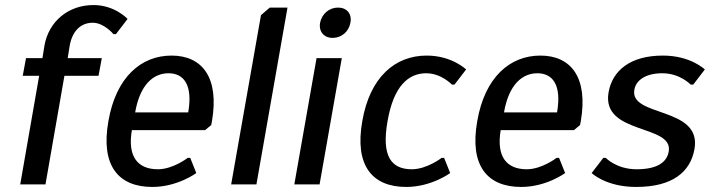

<svg xmlns="http://www.w3.org/2000/svg" viewBox="-20 -730 2810 760"><path d="M347 -640C392 -640 429 -595 429 -595H439L485 -655C485 -655 435 -710 350 -710C250 -710 173 -645 156 -550L148 -500H83L70 -430H135L60 0H160L235 -430H370L383 -500H248L256 -550C267 -610 302 -640 347 -640Z M659 -510C539 -510 439 -425 409 -250C378 -75 448 10 583 10C683 10 757 -45 757 -45L733 -105H723C723 -105 665 -60 605 -60C525 -60 484 -110 502 -215H792L816 -235L819 -250C849 -425 779 -510 659 -510ZM647 -440C707 -440 744 -395 725 -285H515C534 -395 587 -440 647 -440Z M895 0H995L1118 -700H1048L1013 -670Z M1233 -500 1145 0H1245L1333 -500ZM1367 -640C1374 -675 1353 -700 1318 -700C1283 -700 1254 -675 1247 -640C1241 -605 1262 -580 1297 -580C1332 -580 1361 -605 1367 -640Z M1667 -440C1727 -440 1769 -395 1769 -395H1779L1825 -455C1825 -455 1769 -510 1669 -510C1544 -510 1444 -425 1414 -250C1383 -75 1453 10 1588 10C1688 10 1762 -45 1762 -45L1738 -105H1728C1728 -105 1670 -60 1610 -60C1530 -60 1489 -110 1514 -250C1538 -390 1597 -440 1667 -440Z M2119 -510C1999 -510 1899 -425 1869 -250C1838 -75 1908 10 2043 10C2143 10 2217 -45 2217 -45L2193 -105H2183C2183 -105 2125 -60 2065 -60C1985 -60 1944 -110 1962 -215H2252L2276 -235L2279 -250C2309 -425 2239 -510 2119 -510ZM2107 -440C2167 -440 2204 -395 2185 -285H1975C1994 -395 2047 -440 2107 -440Z M2498 10C2643 10 2713 -50 2729 -140C2759 -310 2471 -265 2491 -375C2497 -410 2532 -440 2602 -440C2672 -440 2714 -395 2714 -395H2724L2770 -455C2770 -455 2714 -510 2604 -510C2474 -510 2404 -450 2389 -365C2359 -195 2647 -240 2627 -130C2620 -90 2585 -60 2500 -60C2420 -60 2378 -105 2378 -105H2368L2322 -45C2322 -45 2378 10 2498 10Z"/></svg>

Font: Scada
Style: Italic
Weight: 400
Designer: Jovanny Lemonad
Foundry: Jovanny Lemonad
Version: Version 3.005